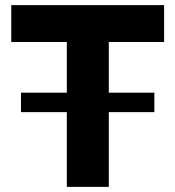

<svg xmlns="http://www.w3.org/2000/svg" viewBox="-20 -730 685 750"><path d="M24 -710V-566H241V-368H62V-292H241V0H405V-292H583V-368H405V-566H621V-710Z"/></svg>

Font: RT Raleway ExtraBold
Style: Regular
Weight: 400
Designer: Matt McInerney, Pablo Impallari, Rodrigo Fuenzalida — Edited by Milan Moffatt in April 2016
Foundry: Matt McInerney, Pablo Impallari, Rodrigo Fuenzalida — Edited by Milan Moffatt in April 2016
Version: Version 3.001